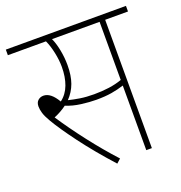

<svg xmlns="http://www.w3.org/2000/svg" viewBox="-117 -724 792 838"><g transform="rotate(-20 279.0 -305.0)"><path d="M452 -596V0H426V-300Q398 -291 368 -286Q338 -281 297 -281Q266 -281 227.5 -286Q189 -291 158 -304Q131 -284 99 -271Q141 -207 195.5 -136.5Q250 -66 306 -5L287 12Q212 -71 156 -146Q100 -221 73 -268Q59 -292 54 -309Q49 -326 49 -340Q49 -358 59.5 -367.5Q70 -377 85 -377Q119 -377 148 -327Q177 -349 190.5 -385Q204 -421 204 -468Q204 -499 196.5 -534.5Q189 -570 177 -596H0V-622H558V-596ZM296 -307Q333 -307 365.5 -311.5Q398 -316 426 -326V-596H205Q216 -573 223 -537.5Q230 -502 230 -467Q230 -418 217.5 -383.5Q205 -349 179 -322Q203 -316 231.5 -311.5Q260 -307 296 -307Z"/></g></svg>

Font: Noto Sans SemiCondensed Thin
Style: Regular
Weight: 100
Width: 4
Designer: Monotype Design Team
Foundry: Monotype Imaging Inc.
Version: Version 2.013; ttfautohint (v1.8.4.7-5d5b)